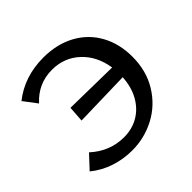

<svg xmlns="http://www.w3.org/2000/svg" viewBox="-168 -830 1003 1003"><g transform="rotate(-45 333.0 -329.0)"><path d="M613 -339Q613 -235 564.5 -156Q516 -77 436.5 -35Q357 7 266 7Q201 7 140.5 -13Q80 -33 31 -73L99 -146Q180 -72 285 -72Q344 -72 391.5 -99.5Q439 -127 468 -178.5Q497 -230 501 -299L189 -291L195 -379L498 -374Q483 -471 420 -529.5Q357 -588 267 -588Q165 -588 95 -511L39 -585Q140 -665 280 -665Q380 -665 455.5 -624Q531 -583 572 -509Q613 -435 613 -339Z"/></g></svg>

Font: Ysabeau Infant Semibold
Style: Regular
Weight: 600
Designer: Christian Thalmann (Catharsis Fonts)
Version: Version 0.003